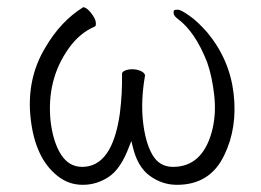

<svg xmlns="http://www.w3.org/2000/svg" viewBox="-20 -502 727 535"><path d="M172 -368Q109 -280 121 -164Q128 -106 150 -71.5Q172 -37 209 -37Q293 -37 314 -186Q321 -243 320 -294V-295Q319 -301 327.5 -305Q336 -309 348.5 -309Q361 -309 371.5 -304.5Q382 -300 384 -293V-291Q372 -221 378.5 -163Q385 -105 404.5 -71Q424 -37 462 -37Q543 -37 570 -134Q583 -182 577 -236Q571 -290 557 -329Q524 -413 476 -449Q465 -457 464 -464Q463 -471 465 -473Q467 -475 475.5 -475Q484 -475 508 -458Q532 -441 558 -411Q620 -336 631 -241Q642 -146 605 -70Q566 13 473 13Q432 13 397.5 -12Q363 -37 350 -93L346 -109L340 -94Q317 -32 283.5 -9.5Q250 13 210.5 13Q171 13 140 -12Q78 -61 65.5 -171Q53 -281 106 -369Q149 -443 212 -482Q222 -481 234 -465.5Q246 -450 247 -439.5Q248 -429 244 -428Q202 -410 172 -368Z"/></svg>

Font: LXGW WenKai Light
Style: Regular
Weight: 300
Designer: LXGW / Fontworks Inc.
Foundry: LXGW / Fontworks Inc.
Version: Version 1.501; October 10, 2024